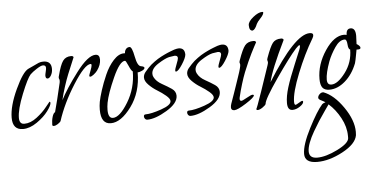

<svg xmlns="http://www.w3.org/2000/svg" viewBox="-57 -663 2188 1124"><g transform="rotate(-5 1037.0 -101.5)"><path d="M264 -328Q264 -307 254.5 -290.5Q245 -274 234 -274Q222 -274 222 -292Q222 -298 226 -314Q230 -330 230 -337Q230 -353 213 -353Q201 -353 175.5 -336.5Q150 -320 137 -307Q118 -287 82 -197.5Q46 -108 46 -59Q46 -22 75 -22Q112 -22 149 -50.5Q186 -79 209 -108.5Q232 -138 233 -138Q238 -136 238 -131Q238 -116 214 -83.5Q190 -51 147.5 -21.5Q105 8 65 8Q4 8 4 -63Q4 -132 49 -229Q94 -326 127 -341Q142 -347 159.5 -356Q177 -365 189.5 -370Q202 -375 217 -375Q264 -375 264 -328Z M526 -295Q518 -284 504.5 -273.5Q491 -263 484 -263Q478 -263 478 -269Q478 -273 487.5 -297Q497 -321 497 -330Q497 -337 492 -337Q457 -337 388.5 -229Q320 -121 287 -18Q281 -10 268 -2Q255 6 246 6Q240 6 237 1Q237 -26 243.5 -48Q250 -70 260 -74Q282 -157 291 -198L301 -240Q303 -247 303 -256Q303 -261 301 -265Q299 -269 299 -273Q299 -279 301 -284Q317 -347 333.5 -370Q350 -393 382 -393Q394 -393 396 -385Q395 -382 381.5 -350Q368 -318 356.5 -290Q345 -262 331 -219Q317 -176 309 -140Q342 -205 411 -296.5Q480 -388 525 -388Q549 -388 549 -358Q549 -327 526 -295Z M762 -264Q762 -147 701 -64Q640 19 580 19Q522 19 522 -65Q522 -88 526 -111Q531 -137 544 -178Q557 -219 578 -267Q599 -315 629.5 -348.5Q660 -382 691 -382H698Q698 -396 706 -406Q714 -416 728 -416Q742 -415 753 -357.5Q764 -300 785 -298Q804 -295 804 -287Q804 -279 789 -271.5Q774 -264 762 -264ZM734 -272Q725 -277 712 -307.5Q699 -338 694 -338Q663 -338 622 -246.5Q581 -155 571 -102Q567 -79 567 -60Q567 -11 595 -11Q635 -11 684.5 -92.5Q734 -174 734 -272Z M1049 -343Q1047 -323 1023 -286Q999 -249 986 -249Q982 -249 982 -255Q982 -264 993 -291.5Q1004 -319 1004 -327Q1004 -342 986 -342Q983 -342 953 -337Q928 -331 887.5 -305Q847 -279 847 -248Q847 -237 852 -228Q865 -202 897.5 -184Q930 -166 953.5 -150Q977 -134 977 -108Q977 -64 909.5 -23.5Q842 17 794 17Q786 17 781 10.5Q776 4 776 -3Q776 -15 787 -15Q820 -15 879.5 -35.5Q939 -56 939 -80Q939 -94 916.5 -113Q894 -132 867.5 -148Q841 -164 818.5 -186.5Q796 -209 796 -230Q796 -247 808 -262Q817 -273 827 -283.5Q837 -294 846 -302Q855 -310 866.5 -318Q878 -326 887 -332Q896 -338 908 -344Q920 -350 927 -353.5Q934 -357 945.5 -362Q957 -367 961.5 -368.5Q966 -370 976 -374Q986 -378 987 -378Q1004 -383 1013 -383Q1049 -383 1049 -343Z M1303 -343Q1301 -323 1277 -286Q1253 -249 1240 -249Q1236 -249 1236 -255Q1236 -264 1247 -291.5Q1258 -319 1258 -327Q1258 -342 1240 -342Q1237 -342 1207 -337Q1182 -331 1141.5 -305Q1101 -279 1101 -248Q1101 -237 1106 -228Q1119 -202 1151.5 -184Q1184 -166 1207.5 -150Q1231 -134 1231 -108Q1231 -64 1163.5 -23.5Q1096 17 1048 17Q1040 17 1035 10.5Q1030 4 1030 -3Q1030 -15 1041 -15Q1074 -15 1133.5 -35.5Q1193 -56 1193 -80Q1193 -94 1170.5 -113Q1148 -132 1121.5 -148Q1095 -164 1072.5 -186.5Q1050 -209 1050 -230Q1050 -247 1062 -262Q1071 -273 1081 -283.5Q1091 -294 1100 -302Q1109 -310 1120.5 -318Q1132 -326 1141 -332Q1150 -338 1162 -344Q1174 -350 1181 -353.5Q1188 -357 1199.5 -362Q1211 -367 1215.5 -368.5Q1220 -370 1230 -374Q1240 -378 1241 -378Q1258 -383 1267 -383Q1303 -383 1303 -343Z M1525 -550Q1525 -537 1506 -517Q1487 -497 1482 -486Q1469 -453 1454 -449Q1434 -449 1434 -482Q1434 -503 1465 -528Q1496 -553 1519 -553Q1524 -553 1525 -550ZM1468 -379Q1466 -376 1454.5 -354Q1443 -332 1435 -316Q1427 -300 1413 -269Q1399 -238 1388 -210Q1377 -182 1365 -143Q1353 -104 1344 -65Q1343 -62 1343 -57Q1343 -45 1353 -45Q1359 -45 1385.5 -60Q1412 -75 1420 -75Q1427 -75 1428 -71Q1428 -59 1377 -26.5Q1326 6 1307 6Q1288 6 1288 -12Q1288 -21 1292 -33Q1303 -64 1314.5 -97Q1326 -130 1332 -148Q1338 -166 1344.5 -185Q1351 -204 1354 -213.5Q1357 -223 1359.5 -232.5Q1362 -242 1363 -247Q1364 -252 1364 -257Q1364 -261 1362.5 -264.5Q1361 -268 1361 -270Q1361 -274 1364 -283Q1386 -346 1403 -367Q1420 -388 1453 -388Q1466 -388 1468 -379Z M1798 -372Q1747 -287 1703 -177Q1659 -67 1659 -12Q1659 6 1667 6Q1670 6 1686.5 -4Q1703 -14 1706 -14Q1712 -14 1712 -8Q1712 4 1690 19Q1668 34 1646 34Q1617 34 1617 -9Q1617 -48 1633 -100Q1649 -152 1683 -233Q1717 -314 1717 -315Q1722 -328 1722 -335Q1722 -340 1719 -340Q1714 -340 1697 -322Q1654 -274 1574 -158Q1494 -42 1492 -15Q1491 -8 1473 4.5Q1455 17 1443 17Q1436 17 1435 10Q1437 13 1472.5 -90Q1508 -193 1523 -239Q1527 -251 1527 -257Q1527 -261 1525.5 -264.5Q1524 -268 1524 -270Q1524 -274 1527 -283Q1550 -347 1566 -367.5Q1582 -388 1615 -388Q1628 -388 1630 -379Q1548 -211 1532 -139Q1697 -405 1785 -405Q1805 -405 1805 -392Q1805 -383 1798 -372Z M2003 214Q1994 265 1914.5 307.5Q1835 350 1764 350Q1691 350 1691 297Q1691 244 1740 148.5Q1789 53 1822 16Q1825 12 1842 6Q1837 3 1829 -1.5Q1821 -6 1815.5 -8.5Q1810 -11 1806 -15Q1802 -19 1802 -23Q1802 -34 1811.5 -43.5Q1821 -53 1831 -53H1835Q1896 -30 1950 48Q2004 126 2004 194Q2004 208 2003 214ZM2074 -294Q2074 -285 2059 -285H2050Q2049 -279 2045.5 -260.5Q2042 -242 2039 -226.5Q2036 -211 2034 -206Q2009 -142 1964.5 -103.5Q1920 -65 1872 -65Q1844 -65 1831.5 -81Q1819 -97 1819 -132Q1819 -218 1872.5 -298Q1926 -378 1985 -378Q1990 -378 2000 -376Q2000 -412 2026 -412Q2055 -412 2055 -366Q2055 -359 2054 -342Q2053 -325 2053 -317Q2054 -317 2057 -315Q2060 -313 2062.5 -311Q2065 -309 2068 -306Q2071 -303 2072.5 -300Q2074 -297 2074 -294ZM1956 227V214Q1956 161 1927.5 108Q1899 55 1859 20Q1857 23 1834.5 55Q1812 87 1796.5 111Q1781 135 1761 169.5Q1741 204 1730 233.5Q1719 263 1719 284Q1719 325 1766 325Q1817 325 1885.5 291Q1954 257 1956 227ZM2013 -289Q2002 -291 2000 -320.5Q1998 -350 1986 -350Q1955 -350 1928 -310Q1901 -270 1886 -231Q1861 -163 1861 -125Q1861 -94 1886 -94Q1923 -94 1968 -153.5Q2013 -213 2013 -289Z"/></g></svg>

Font: Bilbo Swash Caps
Style: Regular
Weight: 400
Designer: Robert E. Leuschke
Foundry: Robert E. Leuschke
Version: Version 1.003